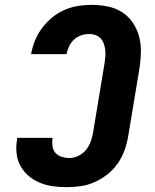

<svg xmlns="http://www.w3.org/2000/svg" viewBox="-20 -763 640 791"><path d="M256 8Q227 8 199.5 4.5Q172 1 146 -9.5Q120 -20 99.5 -37Q79 -54 65.5 -77.5Q52 -101 48.5 -129Q45 -157 50 -186L51 -195H197L196 -191Q194 -175 196.5 -159Q199 -143 209.5 -132Q220 -121 235 -116.5Q250 -112 266 -112Q285 -112 304 -121.5Q323 -131 335.5 -147Q348 -163 354.5 -182Q361 -201 364 -220L411 -504Q413 -517 414 -531Q415 -545 413.5 -558Q412 -571 407.5 -583.5Q403 -596 394.5 -605Q386 -614 373.5 -618.5Q361 -623 348 -623Q331 -623 314.5 -617.5Q298 -612 285 -600Q272 -588 264.5 -572Q257 -556 254 -540H108Q113 -568 124 -595.5Q135 -623 153 -647Q171 -671 194.5 -690.5Q218 -710 245.5 -722Q273 -734 301.5 -738.5Q330 -743 358 -743Q391 -743 423.5 -736.5Q456 -730 482 -713.5Q508 -697 526 -671Q544 -645 552.5 -614.5Q561 -584 560.5 -551Q560 -518 555 -484L508 -201Q503 -172 493 -144Q483 -116 465.5 -90.5Q448 -65 423.5 -45.5Q399 -26 371.5 -13.5Q344 -1 314.5 3.5Q285 8 256 8Z"/></svg>

Font: Iosevka Heavy Extended
Style: Italic
Weight: 900
Width: 7
Italic angle: -9°
Monospace: yes
Designer: Belleve Invis
Foundry: Belleve Invis
Version: Version 32.5.0; ttfautohint (v1.8.4)